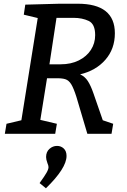

<svg xmlns="http://www.w3.org/2000/svg" viewBox="-20 -720 682 1033"><path d="M533 -73 589 -54 580 0H450L391 -199Q376 -246 363 -267Q350 -288 331 -294Q312 -300 275 -299H233L197 -75L286 -54L277 0H6L15 -54L95 -73L183 -623L108 -641L116 -695L301 -700H398Q598 -700 598 -541Q598 -457 547 -398.5Q496 -340 411 -320Q437 -308 452.5 -284Q468 -260 482 -220ZM306 -374Q362 -374 404 -395Q446 -416 469 -451.5Q492 -487 492 -531Q492 -591 457 -607.5Q422 -624 376 -624H284L246 -374ZM193 265Q219 229 230 210Q241 191 241 179Q241 171 235 157Q228 138 228 125Q228 97 246 81Q264 65 287 65Q308 65 323 79Q338 93 338 119Q338 185 227 293Z"/></svg>

Font: Bitter Pro Medium
Style: Italic
Weight: 500
Italic angle: -9°
Designer: Sol Matas, and Bitter project Authors
Foundry: Sol Matas
Version: Version 1.010